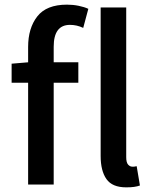

<svg xmlns="http://www.w3.org/2000/svg" viewBox="-20 -794 655 826"><path d="M30 -438V-520L101 -526V-592Q101 -673 140.5 -723.5Q180 -774 268 -774Q294 -774 318.5 -769Q343 -764 360 -756L338 -674Q311 -687 281 -687Q211 -687 211 -593V-526H317V-438H211V0H101V-438ZM523 -762V-118Q523 -95 531 -86Q539 -77 549 -77Q553 -77 556.5 -77Q560 -77 568 -79L582 4Q571 8 557 10Q543 12 523 12Q463 12 438 -23.5Q413 -59 413 -123V-762Z"/></svg>

Font: Kinto Sans Med
Style: Regular
Weight: 500
Designer: Authors: Ryoko NISHIZUKA  (kana & ideographs); Paul D. Hunt (Latin, Greek & Cyrillic); Wenlong ZHANG  (bopomofo); Sandol
Foundry: Adobe Systems Incorporated, ookami Inc.
Version: Version 0.001